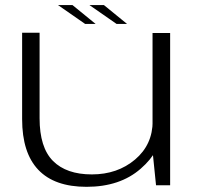

<svg xmlns="http://www.w3.org/2000/svg" viewBox="-20 -716 772 742"><path d="M583 0H637.5V-588.5H569.5V-132.5ZM133 -589.5H65.5V-255.5Q65.5 -125.5 128 -59.8Q190.5 6 314.5 6Q443.5 6 523.5 -63.8Q603.5 -133.5 603.5 -215L570 -248.5Q570 -157 502 -99.5Q434 -42 335 -42Q236.5 -42 184.8 -94Q133 -146 133 -259ZM430.5 -623.5H471L381.5 -696.5H325.5ZM309 -623.5H349.5L260 -696.5H204Z"/></svg>

Font: Anybody Expanded Light
Style: Regular
Weight: 300
Width: 7
Version: Version 1.113;gftools[0.9.25]